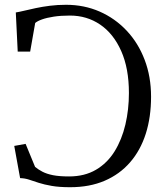

<svg xmlns="http://www.w3.org/2000/svg" viewBox="-20 -771 684 802"><path d="M273 11Q227.5 11 196 5.5Q164.5 0 142.2 -7.2Q120 -14.5 101.8 -20.5Q83.5 -26.5 64 -27L39.5 -161.5L87 -170L126.5 -74Q139.5 -63 157.2 -53.8Q175 -44.5 201.5 -39.2Q228 -34 268.5 -34Q333.5 -34 381 -62Q428.5 -90 458.8 -139Q489 -188 503.8 -250.8Q518.5 -313.5 518.5 -382.5Q518.5 -485.5 486.2 -558Q454 -630.5 398.5 -668.2Q343 -706 272 -706Q234 -706 204.8 -701.5Q175.5 -697 155.8 -690Q136 -683 127 -675L106 -555.5H54L46 -719Q59.5 -721 81 -726.2Q102.5 -731.5 129.8 -737.2Q157 -743 188.8 -747Q220.5 -751 256 -751Q331.5 -751 396 -722.8Q460.5 -694.5 509 -643Q557.5 -591.5 584.2 -521.2Q611 -451 611 -367Q611 -281.5 588.8 -212Q566.5 -142.5 523.2 -92.8Q480 -43 417.2 -16Q354.5 11 273 11Z"/></svg>

Font: Merriweather 36pt Light
Style: Regular
Weight: 300
Designer: Eben Sorkin
Foundry: Eben Sorkin
Version: Version 2.100